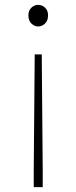

<svg xmlns="http://www.w3.org/2000/svg" viewBox="-20 -560 315 791"><path d="M119 211V141L123 -336H152L156 141V211ZM137 -451Q122 -451 109.5 -463Q97 -475 97 -497Q97 -517 109.5 -528.5Q122 -540 137 -540Q153 -540 165.5 -528.5Q178 -517 178 -497Q178 -475 165.5 -463Q153 -451 137 -451Z"/></svg>

Font: Noto Sans JP
Style: Regular
Weight: 100
Designer: Ryoko NISHIZUKA 西塚涼子 (kana, bopomofo & ideographs); Paul D. Hunt (Latin, Greek & Cyrillic); Sandoll Communications 산돌커뮤니
Foundry: Adobe
Version: Version 2.004;hotconv 1.0.118;makeotfexe 2.5.65603